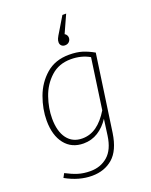

<svg xmlns="http://www.w3.org/2000/svg" viewBox="-175 -861 907 1153"><g transform="rotate(-20 279.0 -284.5)"><path d="M482 -488 412 1Q396 107 342.5 153.5Q289 200 209 200Q126 200 42 153L56 127Q96 148 131 159Q166 170 210 170Q275 170 320.5 130.5Q366 91 378 5L392 -98Q362 -52 320.5 -26Q279 0 228 0Q152 0 108.5 -55Q65 -110 65 -205Q65 -278 92.5 -353.5Q120 -429 178.5 -480Q237 -531 326 -531Q375 -531 410 -520Q445 -509 482 -488ZM100 -206Q100 -123 134.5 -77Q169 -31 231 -31Q282 -31 323.5 -61Q365 -91 400 -149L446 -472Q394 -502 327 -502Q250 -502 198.5 -455Q147 -408 123.5 -339.5Q100 -271 100 -206ZM293 -622Q293 -634 298 -645.5Q303 -657 320 -684L371 -769H395L344 -656Q352 -652 356.5 -644Q361 -636 361 -628Q361 -613 351 -602.5Q341 -592 324 -592Q310 -592 301.5 -600.5Q293 -609 293 -622Z"/></g></svg>

Font: FiraGO UltraLight
Style: Italic
Weight: 200
Italic angle: -8°
Designer: bBox Type GmbH
Foundry: bBox Type GmbH
Version: Version 1.001